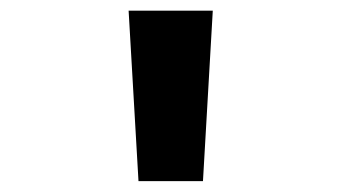

<svg xmlns="http://www.w3.org/2000/svg" viewBox="-20 -713 626 352"><path d="M233.9 -380.9H352.1L370.1 -693.4H215.8Z"/></svg>

Font: Cascadia Mono NF
Style: Bold
Weight: 700
Monospace: yes
Designer: Aaron Bell
Foundry: Saja Typeworks
Version: Version 2404.023